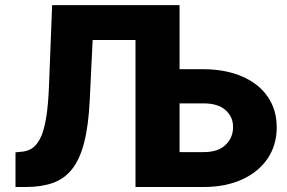

<svg xmlns="http://www.w3.org/2000/svg" viewBox="-20 -748 1147 768"><path d="M42 0V-138.7L61 -140.6Q85.9 -141.6 105.7 -153.1Q125.5 -164.6 140.4 -193.4Q155.3 -222.2 164.3 -275.1Q173.3 -328.1 176.3 -412.6L188.5 -727.5H698.2V-471.2H793.9Q882.8 -470.7 948.7 -442.1Q1014.6 -413.6 1050.8 -361.3Q1086.9 -309.1 1086.9 -238.3Q1086.9 -168 1050.8 -114.3Q1014.6 -60.5 948.7 -30.3Q882.8 0 793.9 0H522V-587.9H350.6L338.9 -347.7Q334 -244.6 316.4 -177Q298.8 -109.4 267.6 -70.6Q236.3 -31.7 190.4 -15.9Q144.5 0 83.5 0ZM793.9 -139.6Q852.1 -139.2 882.3 -168.5Q912.6 -197.8 912.1 -240.2Q912.6 -280.3 882.3 -307.4Q852.1 -334.5 793.9 -334.5H698.2V-139.6Z"/></svg>

Font: Inter Tight ExtraBold
Style: Regular
Weight: 800
Designer: Rasmus Andersson
Foundry: rsms
Version: Version 3.004; ttfautohint (v1.8.4.7-5d5b)